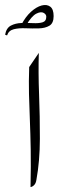

<svg xmlns="http://www.w3.org/2000/svg" viewBox="-57 -745 237 767"><path d="M59.6 -477.1 98.1 -533.7Q95.7 -457 99.1 -367.9Q102.5 -278.8 102.3 -190.2Q102.1 -101.6 88.4 -26.4Q86.4 -13.2 79.8 -6.1Q73.2 1 64.9 2.4Q66.9 -83.5 65.7 -148.2Q64.5 -212.9 62.3 -266.1Q60.1 -319.3 58.8 -369.6Q57.6 -419.9 59.6 -477.1ZM28.3 -646Q44.9 -678.2 66.9 -698Q88.9 -717.8 109.4 -723.1Q129.9 -728.5 143.6 -718.5Q157.2 -708.5 157.2 -680.7Q157.2 -652.3 140.4 -642.3Q123.5 -632.3 97.9 -631.6Q72.3 -630.9 45.4 -632.1Q18.6 -633.3 -2 -628.2Q-22.5 -623 -28.8 -603.5L-36.6 -606.4Q-31.7 -633.3 -13.4 -642.8Q4.9 -652.3 28.6 -653.1Q52.2 -653.8 75 -652.6Q97.7 -651.4 112.8 -655.8Q127.9 -660.2 127.9 -678.2Q127.9 -688 116.9 -693.8Q106 -699.7 87.6 -690.2Q69.3 -680.7 47.4 -644Z"/></svg>

Font: Lateef ExtraLight
Style: Regular
Weight: 200
Designer: SIL International
Foundry: SIL International
Version: Version 4.200